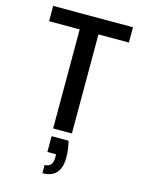

<svg xmlns="http://www.w3.org/2000/svg" viewBox="-140 -776 844 1127"><g transform="rotate(15 282.0 -212.5)"><path d="M39 -695C39 -695 39 -602 39 -602C39 -602 225 -602 225 -602C225 -602 225 0 225 0C225 0 339 0 339 0C339 0 339 -602 339 -602C339 -602 524 -602 524 -602C524 -602 524 -695 524 -695C524 -695 39 -695 39 -695ZM331 46C331 46 228 46 228 46C228 46 228 142 228 142C228 142 281 142 281 142C281 142 281 163 281 163C281 163 281 163 281 163C281 201 265 220 232 220C232 220 232 270 232 270C232 270 232 270 232 270C307 270 344 228 344 145C344 145 344 145 344 145C344 114 340 81 331 46Z"/></g></svg>

Font: Girnar Poppins
Style: Medium
Weight: 500
Designer: Ninad Kale (Devanagari), Jonny Pinhorn (Latin)
Foundry: Indian Type Foundry
Version: ""